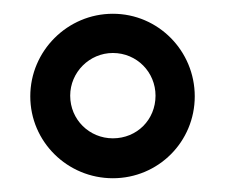

<svg xmlns="http://www.w3.org/2000/svg" viewBox="-20 -735 328 279"><path d="M24 -595C24 -529 78 -476 144 -476C210 -476 263 -529 263 -595C263 -661 210 -715 144 -715C78 -715 24 -661 24 -595ZM82 -596C82 -630 110 -658 144 -658C179 -658 206 -630 206 -596C206 -561 179 -534 144 -534C110 -534 82 -561 82 -596Z"/></svg>

Font: Fascinate Inline
Style: Regular
Weight: 900
Designer: Astigmatic (AOETI)
Foundry: Astigmatic (AOETI)
Version: Version 1.000